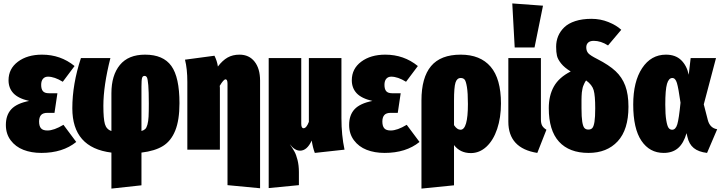

<svg xmlns="http://www.w3.org/2000/svg" viewBox="-20 -873 4209 1120"><path d="M225.1 -554.2Q333.5 -554.2 415 -487.8L346.2 -396Q297.9 -425.8 259.8 -425.8Q241.7 -425.8 231 -413.6Q220.2 -401.4 220.2 -377.9Q220.2 -353 230.5 -341.1Q240.7 -329.1 265.1 -329.1H314.9L297.9 -214.8H257.8Q230.5 -214.8 219.2 -201.7Q208 -188.5 208 -164.1Q208 -137.7 219 -124.8Q230 -111.8 256.8 -111.8Q294.9 -111.8 350.1 -145L424.8 -44.9Q345.7 19 221.2 19Q162.6 19 116.5 1Q70.3 -17.1 42.2 -54.7Q14.2 -92.3 14.2 -144Q14.2 -201.7 45.9 -235.8Q77.6 -270 149.9 -284.2Q86.4 -298.8 58.1 -329.1Q29.8 -359.4 29.8 -404.8Q29.8 -472.2 84.7 -513.2Q139.6 -554.2 225.1 -554.2Z M1026.9 -271Q1026.9 -172.4 1002.4 -111.6Q978 -50.8 930.9 -21.5Q883.8 7.8 805.2 17.1V208L629.9 227.1V17.1Q401.9 -11.2 401.9 -241.2Q401.9 -382.3 452.1 -534.2H624Q583 -372.6 583 -255.9Q583 -180.2 592 -149.2Q601.1 -118.2 629.9 -108.9V-329.1Q629.9 -433.6 679.2 -493.9Q728.5 -554.2 826.2 -554.2Q932.1 -554.2 979.5 -488.3Q1026.9 -422.4 1026.9 -271ZM805.2 -108.9Q819.3 -112.8 827.1 -120.4Q835 -127.9 840.1 -146.5Q845.2 -165 846.7 -192.6Q848.1 -220.2 848.1 -269Q848.1 -339.8 845 -376Q841.8 -412.1 837.2 -421.1Q832.5 -430.2 823.2 -430.2Q812 -430.2 808.6 -418Q805.2 -405.8 805.2 -367.2Z M1377 -554.2Q1433.1 -554.2 1465.1 -513.4Q1497.1 -472.7 1497.1 -402.8V225.1L1307.1 207V-384.8Q1307.1 -410.2 1295.9 -410.2Q1284.2 -410.2 1261.7 -372.1L1262.7 -360.8V0H1072.8V-395Q1072.8 -471.7 1059.1 -524.9L1231 -547.9Q1246.6 -517.1 1251 -484.9Q1277.8 -520.5 1307.6 -537.4Q1337.4 -554.2 1377 -554.2Z M1989.7 0 1816.4 19Q1804.7 -11.7 1798.3 -53.2Q1771 5.9 1730.5 5.9Q1698.7 5.9 1670.4 -32.2Q1689 -4.4 1698.2 12.2Q1707.5 28.8 1715.6 60.3Q1723.6 91.8 1723.6 130.9V207L1547.4 224.1V-534.2H1737.3V-151.9Q1737.3 -125 1750.5 -125Q1767.6 -125 1781.7 -162.1V-534.2H1971.7V-184.1Q1971.7 -84.5 1989.7 0Z M2227.5 -554.2Q2335.9 -554.2 2417.5 -487.8L2348.6 -396Q2300.3 -425.8 2262.2 -425.8Q2244.1 -425.8 2233.4 -413.6Q2222.7 -401.4 2222.7 -377.9Q2222.7 -353 2232.9 -341.1Q2243.2 -329.1 2267.6 -329.1H2317.4L2300.3 -214.8H2260.3Q2232.9 -214.8 2221.7 -201.7Q2210.4 -188.5 2210.4 -164.1Q2210.4 -137.7 2221.4 -124.8Q2232.4 -111.8 2259.3 -111.8Q2297.4 -111.8 2352.5 -145L2427.2 -44.9Q2348.1 19 2223.6 19Q2165 19 2118.9 1Q2072.8 -17.1 2044.7 -54.7Q2016.6 -92.3 2016.6 -144Q2016.6 -201.7 2048.3 -235.8Q2080.1 -270 2152.3 -284.2Q2088.9 -298.8 2060.5 -329.1Q2032.2 -359.4 2032.2 -404.8Q2032.2 -472.2 2087.2 -513.2Q2142.1 -554.2 2227.5 -554.2Z M2667.5 -554.2Q2781.7 -554.2 2842 -483.9Q2902.3 -413.6 2902.3 -269Q2902.3 -187 2880.1 -120.8Q2857.9 -54.7 2817.6 -17.3Q2777.3 20 2726.6 20Q2664.1 20 2628.4 -26.9V208L2438.5 227.1V-287.1Q2438.5 -420.4 2494.4 -487.3Q2550.3 -554.2 2667.5 -554.2ZM2666.5 -116.2Q2709.5 -116.2 2709.5 -266.1Q2709.5 -331.5 2703.6 -366.2Q2697.8 -400.9 2689.7 -409.4Q2681.6 -418 2667.5 -418Q2645.5 -418 2637 -391.1Q2628.4 -364.3 2628.4 -286.1V-143.1Q2646 -116.2 2666.5 -116.2Z M2968.3 -853 3147.5 -839.8 3098.1 -596.2H2982.4ZM3135.3 -534.2V-176.8Q3135.3 -153.3 3142.6 -140.1Q3149.9 -127 3167.5 -116.2L3114.3 19Q2945.3 -7.8 2945.3 -163.1V-534.2Z M3463.9 -528.8Q3532.7 -493.7 3570.8 -458Q3608.9 -422.4 3627.4 -372.8Q3646 -323.2 3646 -250Q3646 -116.7 3583.3 -48.8Q3520.5 19 3413.1 19Q3300.8 19 3241 -46.4Q3181.2 -111.8 3181.2 -242.2Q3181.2 -315.4 3210.9 -368.4Q3240.7 -421.4 3309.1 -456.1Q3272.5 -478.5 3253.2 -502.7Q3233.9 -526.9 3229 -547.6Q3224.1 -568.4 3224.1 -600.1Q3224.1 -633.3 3235.8 -661.9Q3247.6 -690.4 3271.5 -713.6Q3295.4 -736.8 3335.9 -750Q3376.5 -763.2 3430.2 -763.2Q3482.4 -763.2 3529.1 -744.4Q3575.7 -725.6 3604 -699.2L3526.9 -607.9Q3484.9 -634.8 3443.8 -634.8Q3421.9 -634.8 3410.9 -624.5Q3399.9 -614.3 3399.9 -597.2Q3399.9 -576.2 3411.1 -563Q3422.4 -549.8 3463.9 -528.8ZM3412.1 -117.2Q3427.2 -117.2 3435.3 -126.2Q3443.4 -135.3 3447.8 -162.4Q3452.1 -189.5 3452.1 -241.2Q3452.1 -315.4 3443.1 -346.9Q3434.1 -378.4 3398.9 -403.8Q3393.1 -396 3388.9 -387Q3384.8 -377.9 3381.8 -370.6Q3378.9 -363.3 3377 -351.6Q3375 -339.8 3374 -333.3Q3373 -326.7 3372.6 -311.8Q3372.1 -296.9 3372.1 -290.8Q3372.1 -284.7 3372.1 -266.4Q3372.1 -248 3372.1 -241.2Q3372.1 -189.9 3376.5 -162.6Q3380.9 -135.3 3389.2 -126.2Q3397.5 -117.2 3412.1 -117.2Z M3864.7 -554.2Q3920.4 -554.2 3953.4 -522.2Q3986.3 -490.2 3997.6 -437L4008.8 -534.2H4156.7L4085.4 -264.2L4108.9 -172.9Q4121.1 -126 4163.6 -119.1L4104.5 19Q4054.7 13.2 4026.9 -9.5Q3999 -32.2 3989.7 -75.2L3984.9 -96.2Q3967.8 -37.1 3935.3 -9Q3902.8 19 3851.6 19Q3769.5 19 3721.7 -51.8Q3673.8 -122.6 3673.8 -263.2Q3673.8 -397 3725.8 -475.6Q3777.8 -554.2 3864.7 -554.2ZM3901.9 -418Q3880.9 -418 3870.8 -383.8Q3860.8 -349.6 3860.8 -263.2Q3860.8 -205.1 3866.5 -171.4Q3872.1 -137.7 3880.1 -127Q3888.2 -116.2 3900.9 -116.2Q3921.4 -116.2 3930.9 -147.9Q3940.4 -179.7 3949.7 -273.9Q3937.5 -359.9 3928.7 -388.9Q3919.9 -418 3901.9 -418Z"/></svg>

Font: Fira Sans Compressed Heavy
Style: Regular
Weight: 900
Width: 1
Designer: Carrois Corporate & Edenspiekermann AG
Foundry: Carrois Corporate GbR & Edenspiekermann AG
Version: Version 4.203;PS 004.203;hotconv 1.0.88;makeotf.lib2.5.64775